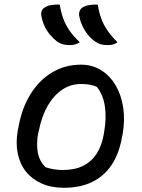

<svg xmlns="http://www.w3.org/2000/svg" viewBox="-20 -834 640 864"><path d="M249 -813Q254 -780 264.5 -751Q275 -722 293.5 -695.5Q312 -669 339 -644Q329 -637 318 -634Q307 -631 294 -631Q277 -631 263.5 -634.5Q250 -638 237 -647Q220 -660 204.5 -678.5Q189 -697 179 -719.5Q169 -742 166 -765Q164 -777 168.5 -787Q173 -797 186 -803Q194 -808 204 -810Q214 -812 225.5 -813Q237 -814 249 -813ZM420 -813Q425 -780 435.5 -751Q446 -722 464.5 -695.5Q483 -669 509 -644Q500 -637 489 -634Q478 -631 465 -631Q448 -631 434.5 -634.5Q421 -638 408 -647Q390 -660 375 -678.5Q360 -697 350 -719.5Q340 -742 336 -765Q335 -777 339.5 -787Q344 -797 356 -803Q365 -808 375 -810Q385 -812 396.5 -813Q408 -814 420 -813ZM344 -543Q395 -543 434.5 -518.5Q474 -494 499.5 -451.5Q525 -409 534 -352.5Q543 -296 532 -231L529 -217Q516 -142 482 -91.5Q448 -41 394.5 -15Q341 11 267 11Q211 11 168 -8Q125 -27 97.5 -61Q70 -95 60 -142.5Q50 -190 60 -247L63 -261Q78 -348 118 -411.5Q158 -475 216 -509Q274 -543 344 -543ZM344 -456Q298 -456 260 -430.5Q222 -405 195 -358.5Q168 -312 155 -247L152 -235Q143 -189 150 -148.5Q157 -108 186 -81Q205 -75 223.5 -72Q242 -69 263 -69Q316 -69 353.5 -87.5Q391 -106 414 -141Q437 -176 446 -225L448 -236Q460 -303 452 -355.5Q444 -408 416 -443Q401 -450 383.5 -453Q366 -456 344 -456Z"/></svg>

Font: Rec Mono Duotone
Style: Italic
Weight: 400
Italic angle: -10°
Monospace: yes
Version: Version 1.085; ttfautohint (v1.8.4.7-5d5b)